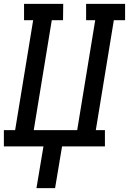

<svg xmlns="http://www.w3.org/2000/svg" viewBox="-28 -755 665 990"><path d="M160 215 196 0H-8V-84H50L143 -651H96V-735H298L297 -651H239L146 -84H370L463 -651H416V-735H617V-651H559L466 -84H513V0H292L256 215Z"/></svg>

Font: Iosevka Etoile Medium
Style: Italic
Weight: 500
Italic angle: -9°
Designer: Belleve Invis
Foundry: Belleve Invis
Version: Version 22.1.2; ttfautohint (v1.8.4)